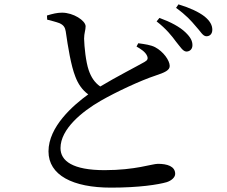

<svg xmlns="http://www.w3.org/2000/svg" viewBox="-20 -816 1040 879"><path d="M605 -603C624 -592 645 -579 653 -561C659 -548 656 -540 641 -532C608 -513 512 -464 439 -420C413 -438 397 -463 386 -495C373 -533 366 -601 365 -639C365 -664 372 -678 372 -696C371 -722 316 -758 264 -758C242 -758 221 -753 195 -745L196 -726C212 -722 236 -716 252 -710C272 -701 278 -690 281 -672C291 -602 305 -515 325 -465C337 -433 356 -404 384 -384C315 -334 202 -236 202 -123C202 -14 313 43 488 43C618 43 705 29 743 18C765 11 782 -4 782 -20C782 -55 745 -66 703 -66C676 -66 600 -37 459 -37C313 -37 257 -79 257 -138C257 -226 357 -306 440 -354C513 -396 625 -448 692 -470C734 -484 757 -494 757 -514C757 -539 728 -580 690 -600C671 -610 643 -614 613 -618ZM697 -718C741 -684 767 -651 786 -625C806 -601 817 -581 833 -580C849 -580 861 -591 861 -609C861 -628 853 -645 829 -668C803 -693 762 -715 710 -734ZM786 -780C833 -746 855 -721 876 -696C898 -673 908 -650 925 -650C941 -650 952 -661 952 -680C952 -700 942 -720 916 -741C890 -761 850 -780 797 -796Z"/></svg>

Font: Noto Serif CJK JP Medium
Style: Regular
Weight: 500
Designer: Ryoko NISHIZUKA 西塚涼子 (kana & ideographs); Frank Grießhammer (Latin, Greek & Cyrillic); Wenlong ZHANG 张文龙 (bopomofo); San
Foundry: Adobe Systems Incorporated
Version: Version 1.000;PS 1;hotconv 16.6.53;makeotf.lib2.5.65590